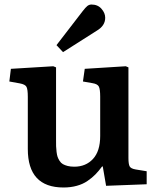

<svg xmlns="http://www.w3.org/2000/svg" viewBox="-20 -809 688 843"><path d="M256.8 -580.1 228 -610.8 342.8 -759.8Q355.5 -776.4 363.5 -782.7Q371.6 -789.1 381.8 -789.1Q409.2 -789.1 425.5 -770.5Q441.9 -752 441.9 -731Q441.9 -696.3 405.8 -674.8ZM258.8 14.2Q102.1 14.2 102.1 -154.8V-383.8Q102.1 -416.5 96.4 -427.5Q90.8 -438.5 66.9 -442.9L21 -451.2L27.8 -506.8L213.9 -518.1L226.1 -513.2V-194.8Q226.1 -177.2 226.3 -167Q226.6 -156.7 228.3 -142.6Q230 -128.4 232.9 -120.1Q235.8 -111.8 241.7 -102.5Q247.6 -93.3 256.1 -88.4Q264.6 -83.5 277.1 -80.3Q289.6 -77.1 306.2 -77.1Q356.9 -77.1 388.4 -111.3Q419.9 -145.5 419.9 -211.9V-384.8Q419.9 -417 414.1 -428.7Q408.2 -440.4 386.2 -443.8L344.2 -451.2L352.1 -506.8L532.2 -518.1L543.9 -513.2V-115.2Q543.9 -88.4 549.3 -78.4Q554.7 -68.4 576.2 -64.9L624 -57.1V0L445.8 6.8L431.2 -78.1H428.2Q413.1 -57.6 398.7 -43Q384.3 -28.3 364 -14.4Q343.8 -0.5 317.1 6.8Q290.5 14.2 258.8 14.2Z"/></svg>

Font: Literata Book SemiBold
Style: Regular
Weight: 600
Designer: Latin by Veronika Burian and Jose Scaglione. Greek by Irene Vlachou. Cyrillic by Vera Evstafieva
Foundry: TypeTogether
Version: Version 2.003;PS 002.003;hotconv 1.0.88;makeotf.lib2.5.64775